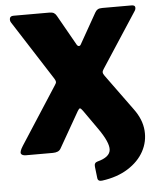

<svg xmlns="http://www.w3.org/2000/svg" viewBox="-60 -795 876 1017"><g transform="rotate(-5 378.0 -286.5)"><path d="M442 169Q419 172 417 153L410 93Q407 71 426 66Q492 49 495.5 10Q499 -29 444 -107L373 -208Q363 -222 358 -222.5Q353 -223 345 -209L237 -20Q231 -9 220 -4.5Q209 0 194 0H52Q31 0 25.5 -10.5Q20 -21 39 -51L236 -356Q244 -367 243.5 -374Q243 -381 236 -392L34 -707Q27 -718 30 -730Q33 -742 50 -742H239Q256 -742 264.5 -737Q273 -732 279 -721L370 -560Q375 -552 381.5 -552Q388 -552 392 -560L483 -721Q489 -732 497.5 -737Q506 -742 522 -742H677Q695 -742 696.5 -731Q698 -720 690 -709L501 -419Q494 -409 494.5 -401.5Q495 -394 503 -383L642 -192Q684 -135 688.5 -76Q693 -17 665 34.5Q637 86 580 122Q523 158 442 169Z"/></g></svg>

Font: Libre Franklin Black
Style: Regular
Weight: 900
Designer: Pablo Impallari, Rodrigo Fuenzalida, Nhung Nguyen
Foundry: Impallari Type
Version: Version 3.000